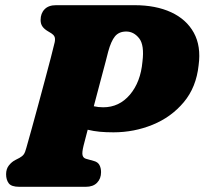

<svg xmlns="http://www.w3.org/2000/svg" viewBox="-20 -720 788 740"><path d="M745.5 -468.5Q736.5 -383.5 688.2 -326Q640 -268.5 568.2 -239.2Q496.5 -210 417.5 -210Q388.5 -210 364.5 -212.2Q340.5 -214.5 318 -220Q313.5 -203 309.5 -187.5Q305.5 -172 302 -158.5Q295.5 -132 298.2 -121.5Q301 -111 311.5 -108L342 -99.5Q357 -95.5 363.2 -84Q369.5 -72.5 369.5 -56.5Q369.5 -31.5 354.2 -15.8Q339 0 310.5 0H54.5Q23.5 0 13.5 -13.8Q3.5 -27.5 3.5 -48.5Q3.5 -69 14.5 -82.8Q25.5 -96.5 39.5 -103.5L55 -111.5Q66 -117.5 71.5 -125Q77 -132.5 81.5 -150Q90.5 -181 102.5 -225Q114.5 -269 127.8 -317.5Q141 -366 153.5 -413Q166 -460 176 -498Q186 -536 191 -558Q193.5 -572 189.8 -579.2Q186 -586.5 178 -591.5L164 -600Q150.5 -608 143.5 -618Q136.5 -628 136.5 -643Q136.5 -668.5 151.8 -684.2Q167 -700 196 -700H498.5Q580.5 -700 639.5 -672.8Q698.5 -645.5 727 -593.8Q755.5 -542 745.5 -468.5ZM397 -521Q395.5 -513.5 387 -482Q378.5 -450.5 366.5 -405Q354.5 -359.5 341.5 -310.5Q358.5 -306.5 378 -306.5Q439.5 -306.5 480.8 -355.2Q522 -404 529 -482Q537 -546.5 516.2 -572.5Q495.5 -598.5 466.5 -598.5Q438.5 -598.5 423.2 -580Q408 -561.5 397 -521Z"/></svg>

Font: Fraunces 72pt SuperSoft Black
Style: Italic
Weight: 900
Italic angle: -16°
Version: Version 1.000;[b76b70a41]